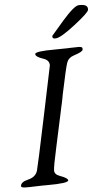

<svg xmlns="http://www.w3.org/2000/svg" viewBox="-60 -939 546 977"><g transform="rotate(-5 213.0 -450.0)"><path d="M232.9 -751.5V-755.9Q232.9 -756.8 295.4 -828.4Q357.9 -899.9 380.9 -899.9H388.2Q425.8 -899.9 425.8 -876.5V-874.5L425.3 -872.1Q425.3 -859.4 349.6 -800.5Q273.9 -741.7 249 -741.7H244.1Q232.9 -741.7 232.9 -751.5ZM207.5 -607.9Q207.5 -634.3 177.7 -644Q138.2 -656.7 138.2 -671.1Q138.2 -685.5 239.7 -685.5L304.2 -686.5L314.9 -687L359.4 -688Q380.4 -688 380.4 -679.7V-672.9Q380.4 -662.1 333 -647Q305.7 -638.2 296.9 -614Q288.1 -589.8 259.8 -454.1L255.9 -432.6L251.5 -411.1L246.6 -389.6L242.2 -368.2Q227.5 -297.4 204.8 -194.8Q182.1 -92.3 182.1 -72.3Q182.1 -52.2 209.5 -42.5Q249.5 -28.3 249.5 -16.6Q249.5 -1.5 140.1 -1.5H119.1L65.4 0L54.2 0.5H32.2Q7.8 0.5 7.8 -7.8Q7.8 -28.8 46.6 -38.1Q85.4 -47.4 95.2 -79.1Q101.1 -98.1 154.3 -352.5Q207.5 -606.9 207.5 -607.9Z"/></g></svg>

Font: Averia Serif Libre Light
Style: Italic
Weight: 300
Italic angle: -8.5°
Version: Version 1.002